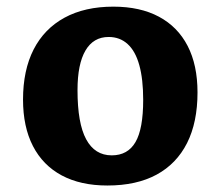

<svg xmlns="http://www.w3.org/2000/svg" viewBox="-20 -558 678 592"><path d="M311 14Q228.5 14 170.2 -17.2Q112 -48.5 81.5 -107.8Q51 -167 51 -251Q51 -341.5 83.7 -405.5Q116.5 -469.5 179 -503.5Q241.5 -537.5 329.5 -537.5Q412 -537.5 470 -506.5Q528 -475.5 558.5 -416.5Q589 -357.5 589 -273Q589 -181 556.8 -117Q524.5 -53 462.8 -19.5Q401 14 311 14ZM324.5 -79Q374 -79 397.7 -119.8Q421.5 -160.5 421.5 -250Q421.5 -314 409.5 -357.2Q397.5 -400.5 373.5 -422.2Q349.5 -444 315 -444Q268 -444 243.5 -402.2Q219 -360.5 219 -280Q219 -177.5 245.8 -128.3Q272.5 -79 324.5 -79Z"/></svg>

Font: Literata Variable Black
Style: Regular
Weight: 900
Designer: Latin by Veronika Burian and Jose Scaglione. Greek by Irene Vlachou. Cyrillic by Vera Evstafieva.
Foundry: TypeTogether
Version: Version 3.021